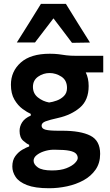

<svg xmlns="http://www.w3.org/2000/svg" viewBox="-20 -796 587 1020"><path d="M241 204Q166 204 123.2 187.2Q80.5 170.5 63 144Q45.5 117.5 45.5 88.5Q45.5 55 61.5 33.2Q77.5 11.5 98.8 -0.8Q120 -13 135 -18V-27Q123 -31 103.5 -48.2Q84 -65.5 84 -100.5Q84 -125 97.8 -146.5Q111.5 -168 143.5 -182V-191Q125 -199 100 -217.2Q75 -235.5 56.5 -267Q38 -298.5 38 -346Q38 -417 90.5 -463.8Q143 -510.5 244.5 -510.5Q271 -510.5 291 -508Q311 -505 332.5 -502.2Q354 -499.5 386 -499.5H528.5V-411.5H435.5Q451 -380.5 451 -339Q451 -264 404.8 -224.5Q358.5 -185 289 -169.5Q244 -159.5 222.5 -151.5Q201 -143.5 201 -128.5Q201 -112.5 221.8 -107Q242.5 -101.5 290 -101.5H310.5Q408.5 -101.5 460.2 -75.2Q512 -49 512 21.5Q512 70.5 487.8 105.2Q463.5 140 423.8 161.8Q384 183.5 336.2 193.8Q288.5 204 241 204ZM241 -251.5Q260 -254 282 -262Q304 -270 320 -286.2Q336 -302.5 336 -328.5Q336 -369.5 306.2 -388.8Q276.5 -408 243.5 -408Q210 -408 182.5 -388.8Q155 -369.5 155 -334.5Q155 -299.5 181.2 -278.5Q207.5 -257.5 241 -251.5ZM256 109.5Q302 109.5 332.2 97.8Q362.5 86 377.8 70.5Q393 55 393 43.5Q393 30 383.5 20Q374 10 348.8 4.8Q323.5 -0.5 275.5 -0.5H259Q236 0.5 212.8 8.2Q189.5 16 174 28.8Q158.5 41.5 158.5 58Q158.5 77.5 181.2 93.5Q204 109.5 256 109.5ZM362.5 -568.5Q338 -601 313.5 -633.5Q289 -666 264 -698.5Q239 -666 215 -634.5Q190.5 -602.5 166 -570.5H69.5Q101.5 -621 133.5 -672.2Q165.5 -723.5 197.5 -775.5H330Q362 -723.5 394 -672.2Q426 -621 458 -570Z"/></svg>

Font: Heraclito SemiBold
Style: Regular
Weight: 600
Designer: Kostas Bartsokas (font) & Cristiano Sobral (main changes)
Foundry: Kostas Bartsokas (font) & Cristiano Sobral (main changes)
Version: Version 1.00;July 8, 2020;FontCreator 13.0.0.2655 64-bit